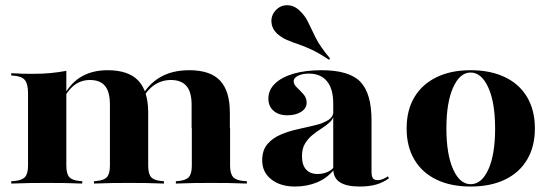

<svg xmlns="http://www.w3.org/2000/svg" viewBox="-20 -696 2092 728"><path d="M158.9 -2.4Q121.8 -2.4 93.1 -2Q64.5 -1.6 22.6 0V-8.9L33.9 -9.7Q63.7 -12.1 75 -25Q86.3 -37.9 86.3 -68.5V-209.7H231.5V-68.5Q231.5 -37.1 242.7 -24.6Q254 -12.1 282.3 -9.7L291.9 -8.9V0Q251.6 -1.6 223.4 -2Q195.2 -2.4 158.9 -2.4ZM86.3 -209.7V-341.9Q86.3 -376.6 75 -391.5Q63.7 -406.5 33.9 -408.9L22.6 -409.7V-418.5Q48.4 -416.9 65.3 -416.5Q82.3 -416.1 104.8 -416.1Q141.9 -416.1 171.8 -419Q201.6 -421.8 231.5 -427.4V-418.5V-209.7ZM396.8 -209.7V-299.2Q396.8 -347.6 378.2 -370.2Q359.7 -392.7 321 -392.7Q286.3 -392.7 260.1 -371.8Q233.9 -350.8 212.1 -304.8L209.7 -309.7Q237.9 -372.6 281.9 -401.2Q325.8 -429.8 387.9 -429.8Q466.9 -429.8 504.4 -390.3Q541.9 -350.8 541.9 -268.5V-209.7ZM469.4 -2.4Q433.1 -2.4 405.2 -2Q377.4 -1.6 336.3 0V-8.9L346 -9.7Q374.2 -12.1 385.5 -24.6Q396.8 -37.1 396.8 -68.5V-209.7H541.9V-68.5Q541.9 -37.1 552.8 -24.6Q563.7 -12.1 591.9 -9.7L601.6 -8.9V0Q561.3 -1.6 533.5 -2Q505.6 -2.4 469.4 -2.4ZM706.5 -209.7V-299.2Q706.5 -347.6 686.7 -370.2Q666.9 -392.7 628.2 -392.7Q593.5 -392.7 565.3 -373.8Q537.1 -354.8 512.9 -311.3L510.5 -319.4Q539.5 -375 585.9 -402.4Q632.3 -429.8 697.6 -429.8Q777.4 -429.8 814.5 -390.3Q851.6 -350.8 851.6 -268.5V-209.7ZM779.8 -2.4Q743.5 -2.4 715.7 -2Q687.9 -1.6 646.8 0V-8.9L656.5 -9.7Q684.7 -12.1 696 -24.6Q707.3 -37.1 707.3 -68.5V-209.7H852.4V-68.5Q852.4 -37.9 863.7 -25Q875 -12.1 904.8 -9.7L916.1 -8.9V0Q875 -1.6 846 -2Q816.9 -2.4 779.8 -2.4Z M1243.5 -209.7V-304Q1243.5 -358.9 1219.8 -387.9Q1196 -416.9 1151.6 -416.9Q1126.6 -416.9 1110.1 -408.9Q1093.5 -400.8 1093.5 -387.9Q1093.5 -375.8 1106 -364.1Q1118.5 -352.4 1130.6 -338.7Q1142.7 -325 1142.7 -306.5Q1142.7 -285.5 1122.2 -272.2Q1101.6 -258.9 1069.4 -258.9Q1036.3 -258.9 1016.9 -276.2Q997.6 -293.5 997.6 -321.8Q997.6 -354.8 1022.6 -379Q1047.6 -403.2 1092.7 -416.5Q1137.9 -429.8 1199.2 -429.8Q1304 -429.8 1346.4 -385.9Q1388.7 -341.9 1388.7 -239.5V-209.7ZM1098.4 11.3Q1043.5 11.3 1008.9 -15.7Q974.2 -42.7 974.2 -87.9Q974.2 -126.6 994 -149.6Q1013.7 -172.6 1044 -185.5Q1074.2 -198.4 1108.9 -206Q1143.5 -213.7 1174.2 -221Q1204.8 -228.2 1224.6 -240.7Q1244.4 -253.2 1244.4 -275.8L1246 -261.3Q1243.5 -244.4 1230.2 -232.3Q1216.9 -220.2 1199.2 -208.9Q1181.5 -197.6 1164.5 -183.9Q1147.6 -170.2 1136.3 -151.2Q1125 -132.3 1125 -103.2Q1125 -71 1140.3 -53.6Q1155.6 -36.3 1183.9 -36.3Q1202.4 -36.3 1219 -42.7Q1235.5 -49.2 1246 -62.1L1246.8 -53.2Q1220.2 -20.2 1181.9 -4.4Q1143.5 11.3 1098.4 11.3ZM1388.7 -45.2Q1388.7 -27.4 1394 -20.2Q1399.2 -12.9 1412.1 -12.9Q1421 -12.9 1430.6 -16.5Q1440.3 -20.2 1450.8 -27.4L1454.8 -20.2Q1433.1 -4 1406.5 3.6Q1379.8 11.3 1343.5 11.3Q1294.4 11.3 1269 -4.8Q1243.5 -21 1243.5 -56.5V-209.7H1388.7ZM1227.4 -469.4Q1190.3 -494.4 1161.7 -507.7Q1133.1 -521 1110.1 -528.6Q1087.1 -536.3 1068.1 -544.4Q1049.2 -552.4 1031.5 -567.7Q1011.3 -586.3 1009.3 -611.7Q1007.3 -637.1 1025 -656.5Q1043.5 -676.6 1069.4 -676.2Q1095.2 -675.8 1116.1 -655.6Q1137.1 -636.3 1148.8 -610.9Q1160.5 -585.5 1177.4 -552Q1194.4 -518.5 1231.5 -474.2Z M1764.5 11.3Q1689.5 11.3 1635.1 -14.9Q1580.6 -41.1 1551.2 -90.7Q1521.8 -140.3 1521.8 -208.9Q1521.8 -278.2 1551.2 -327.4Q1580.6 -376.6 1635.1 -403.2Q1689.5 -429.8 1764.5 -429.8Q1839.5 -429.8 1894.4 -403.6Q1949.2 -377.4 1978.6 -327.8Q2008.1 -278.2 2008.1 -208.9Q2008.1 -140.3 1978.6 -90.7Q1949.2 -41.1 1894.4 -14.9Q1839.5 11.3 1764.5 11.3ZM1764.5 2.4Q1806.5 2.4 1831.9 -54Q1857.3 -110.5 1857.3 -208.9Q1857.3 -307.3 1831.5 -364.1Q1805.6 -421 1764.5 -421Q1723.4 -421 1698 -364.1Q1672.6 -307.3 1672.6 -209.7Q1672.6 -111.3 1698 -54.4Q1723.4 2.4 1764.5 2.4Z"/></svg>

Font: Playfair 144pt SemiExpanded Black
Style: Regular
Weight: 900
Width: 6
Designer: Claus Eggers Sørensen
Foundry: Claus Eggers Sørensen
Version: Version 2.203